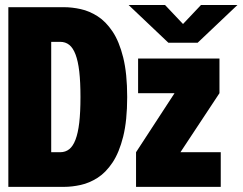

<svg xmlns="http://www.w3.org/2000/svg" viewBox="-20 -728 945 748"><path d="M12.5 0V-700H229.5Q260.5 -700 294.5 -692.5Q328.5 -685 360.5 -664.5Q392.5 -644 418.5 -605.2Q444.5 -566.5 460 -504Q475.5 -441.5 475.5 -350Q475.5 -258.5 460 -196.2Q444.5 -134 418.5 -95Q392.5 -56 360.5 -35.5Q328.5 -15 294.5 -7.5Q260.5 0 229.5 0ZM179.5 -135H214.5Q235 -135 249.8 -146.8Q264.5 -158.5 274.2 -184Q284 -209.5 288.8 -250.5Q293.5 -291.5 293.5 -350Q293.5 -408.5 288.8 -449.5Q284 -490.5 274.2 -516Q264.5 -541.5 249.8 -553.2Q235 -565 214.5 -565H179.5ZM510 0V-135L660 -365H518V-500H835V-365L683 -135H840V0ZM481 -708.5H623L693 -634.5L763 -708.5H905L750 -561.5H636Z"/></svg>

Font: Trispace Thin ExtraBold
Style: Regular
Weight: 800
Version: Version 1.210